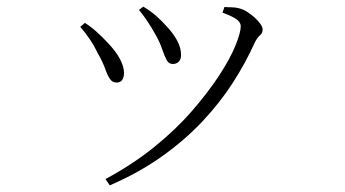

<svg xmlns="http://www.w3.org/2000/svg" viewBox="-20 -511 1040 579"><path d="M399 -481 412 -491Q434 -478 451 -463Q468 -448 483 -431Q502 -411 514 -389Q526 -367 526 -345Q526 -332 519 -325Q512 -318 501 -318Q489 -318 482.5 -330Q476 -342 469.5 -361.5Q463 -381 451 -403Q444 -416 436 -429Q428 -442 419 -455Q410 -468 399 -481ZM311 48 298 29Q380 -15 445.5 -68Q511 -121 559.5 -177Q608 -233 641 -283.5Q674 -334 690 -373.5Q706 -413 706 -432Q706 -443 694.5 -452Q683 -461 651 -473L657 -490Q667 -489 678 -489Q689 -489 701 -486Q713 -483 725 -475.5Q737 -468 748 -458Q759 -448 765.5 -438.5Q772 -429 772 -422Q772 -411 763.5 -404Q755 -397 747 -380Q721 -322 682.5 -262Q644 -202 591 -145.5Q538 -89 468.5 -39.5Q399 10 311 48ZM222 -430 236 -442Q255 -430 272.5 -414Q290 -398 303 -384Q329 -357 341.5 -333.5Q354 -310 354 -291Q354 -278 348.5 -270Q343 -262 332 -262Q319 -262 311.5 -273Q304 -284 297 -304Q290 -324 275 -350Q264 -373 250.5 -393Q237 -413 222 -430Z"/></svg>

Font: Noto Serif SC
Style: Regular
Weight: 200
Designer: Ryoko NISHIZUKA 西塚涼子 (kana & ideographs); Frank Grießhammer (Latin, Greek & Cyrillic); Wenlong ZHANG 张文龙 (bopomofo); San
Foundry: Adobe
Version: Version 2.001;hotconv 1.1.0;makeotfexe 2.6.0